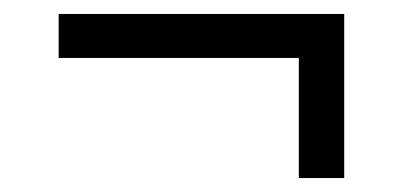

<svg xmlns="http://www.w3.org/2000/svg" viewBox="-20 -435 577 275"><path d="M64 -352V-415H473V-180H408V-352Z"/></svg>

Font: Outfit Light
Style: Regular
Weight: 300
Designer: Rodrigo Fuenzalida
Foundry: fragTYPE
Version: Version 1.100; ttfautohint (v1.8.4.7-5d5b)